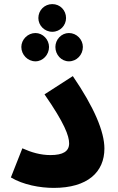

<svg xmlns="http://www.w3.org/2000/svg" viewBox="-20 -910 575 936"><path d="M235 -755C273 -755 302 -786 302 -822C302 -860 273 -890 235 -890C197 -890 167 -860 167 -822C167 -786 197 -755 235 -755ZM153 -611C189 -611 219 -643 219 -681C219 -717 189 -749 153 -749C115 -749 84 -717 84 -681C84 -643 115 -611 153 -611ZM316 -611C354 -611 384 -643 384 -681C384 -717 354 -749 316 -749C279 -749 250 -717 250 -681C250 -643 279 -611 316 -611ZM33 -45C93 -9 175 6 242 6C407 6 489 -71 489 -186C489 -268 439 -387 335 -539L197 -450C295 -309 317 -247 317 -211C317 -172 287 -154 226 -154C178 -154 133 -167 89 -187Z"/></svg>

Font: Noto Sans Arabic UI Extra
Style: Regular
Weight: 800
Designer: Nadine Chahine - Monotype Design Team
Foundry: Monotype Imaging Inc.
Version: Version 1.900